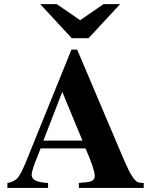

<svg xmlns="http://www.w3.org/2000/svg" viewBox="-20 -918 762 938"><path d="M682.1 -23.9V0H365.2V-23.9Q386.7 -26.9 396 -26.9Q421.4 -28.8 432.1 -36.4Q442.9 -43.9 442.9 -59.1Q442.9 -89.8 397.9 -192.9H178.2L163.1 -153.8Q134.8 -85 134.8 -64.9Q134.8 -45.4 153.1 -36.1Q171.4 -26.9 214.8 -23.9V0H16.1V-23.9Q51.3 -30.3 67.6 -50.3Q84 -70.3 111.8 -139.2L329.1 -675.8H356.9L575.2 -161.1Q596.7 -111.3 608.4 -87.2Q620.1 -63 632.6 -46.9Q645 -30.8 655 -27.3Q665 -23.9 682.1 -23.9ZM191.9 -231H382.8L284.2 -469.2ZM566.9 -897.9 412.6 -731.4H330.6L176.3 -897.9H257.3L371.6 -819.3L485.8 -897.9Z"/></svg>

Font: Accordance
Style: Bold
Weight: 700
Version: Version 1.2 (build January 31, 2020) Miklal Software Solutio